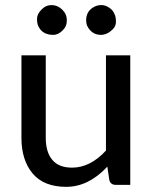

<svg xmlns="http://www.w3.org/2000/svg" viewBox="-20 -724 598 752"><path d="M64 -184.1V-507.3H159.2V-184.1Q159.2 -128.9 184.6 -98.1Q210 -67.4 262.2 -67.4Q333.5 -67.4 395 -134.3V-507.3H490.2V0H433.1Q413.1 0 408.2 -19L400.4 -71.3Q326.7 7.8 239.3 7.8Q151.9 7.8 107.9 -44.4Q64 -96.7 64 -184.1ZM375.5 -587.4Q339.4 -587.4 321.8 -622.1Q317.4 -632.3 317.4 -644.5Q317.4 -683.1 353 -699.2Q364.3 -704.1 376 -704.1Q387.7 -704.1 398.4 -699.2Q420.9 -689 429.2 -667.5Q434.1 -656.7 434.1 -639.2Q434.6 -622.1 421.9 -609.4Q400.4 -587.9 375.5 -587.4ZM189 -587.4Q145.5 -587.4 129.9 -622.1Q125 -632.3 125 -650.4Q125 -668.5 142.1 -686Q159.2 -704.1 182.1 -704.1Q205.1 -704.1 223.6 -686.5Q241.7 -668.9 241.7 -645Q242.2 -620.6 224.6 -604Q207 -587.4 189 -587.4Z"/></svg>

Font: Lato-Medium
Style: Regular
Weight: 500
Designer: Lukasz Dziedzic
Foundry: tyPoland Lukasz Dziedzic
Version: Version 2.006; 2014-01-15